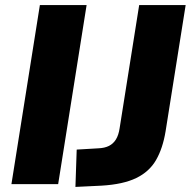

<svg xmlns="http://www.w3.org/2000/svg" viewBox="-20 -725 751 756"><path d="M25 0 137 -705H321L209 0ZM277 11 282 -136 367 -141Q392 -142 409 -150.5Q426 -159 436.5 -176Q447 -193 451 -220L528 -705H711L632 -208Q621 -141 594.5 -95Q568 -49 516.5 -24Q465 1 380 6Z"/></svg>

Font: Nunito Sans 12pt ExtraLight 12pt Black
Style: Italic
Weight: 900
Italic angle: -9°
Version: Version 3.101;gftools[0.9.27]